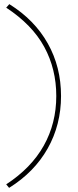

<svg xmlns="http://www.w3.org/2000/svg" viewBox="-20 -722 375 928"><path d="M10 169Q131 90 191.5 -18Q252 -126 252 -258Q252 -388 194 -495Q136 -602 10 -685L25 -702Q147 -626 211 -512Q275 -398 275 -258Q275 -119 210.5 -4.5Q146 110 24 186Z"/></svg>

Font: Mach Thin
Style: Regular
Weight: 250
Version: Version 1.002